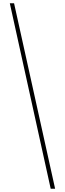

<svg xmlns="http://www.w3.org/2000/svg" viewBox="-20 -793 396 1174"><path d="M66 -773 317 361H290L40 -773Z"/></svg>

Font: Noto Sans Telugu Condensed Thin
Style: Regular
Weight: 100
Width: 3
Designer: Jelle Bosma - Monotype Design Team
Foundry: Monotype Imaging Inc.
Version: Version 2.005; ttfautohint (v1.8.4.7-5d5b)